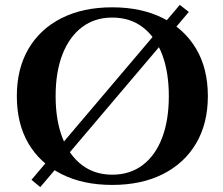

<svg xmlns="http://www.w3.org/2000/svg" viewBox="-20 -744 915 787"><path d="M440 -714Q560 -714 648 -669.5Q736 -625 784 -544Q832 -463 832 -350Q832 -238 784 -156.5Q736 -75 648 -30.5Q560 14 440 14Q320 14 232 -30.5Q144 -75 96.5 -156Q49 -237 49 -350Q49 -462 96.5 -543.5Q144 -625 232 -669.5Q320 -714 440 -714ZM440 -28Q513 -28 565 -67.5Q617 -107 644.5 -179Q672 -251 672 -350Q672 -449 644.5 -521Q617 -593 565 -632.5Q513 -672 440 -672Q368 -672 316 -632.5Q264 -593 236 -521Q208 -449 208 -350Q208 -251 236 -179Q264 -107 316 -67.5Q368 -28 440 -28ZM717 -724 754 -695 145 23 109 -7Z"/></svg>

Font: Cinzel
Style: Bold
Weight: 700
Designer: Natanael Gama
Version: Version 2.000